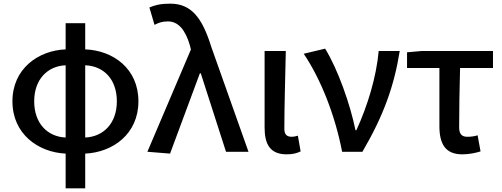

<svg xmlns="http://www.w3.org/2000/svg" viewBox="-20 -830 2745 1050"><path d="M339 -78C241 -82 167 -154 167 -276C167 -397 241 -469 339 -473ZM339 200H446V10C597 3 737 -97 737 -276C737 -454 600 -554 446 -560V-703H339V-560C189 -554 48 -454 48 -276C48 -97 189 3 339 10ZM446 -473C547 -469 619 -397 619 -276C619 -154 544 -82 446 -78Z M910 10 1073 -429H1078L1216 0H1339L1135 -575C1086 -733 1026 -810 911 -810C857 -810 827 -802 797 -789L825 -694C846 -705 866 -713 898 -713C955 -713 994 -667 1019 -580L1024 -559L786 0Z M1548 14C1584 14 1605 7 1624 -2L1609 -88C1597 -84 1585 -82 1576 -82C1550 -82 1535 -93 1535 -126C1535 -246 1540 -408 1543 -551H1427V-133C1427 -41 1457 14 1548 14Z M1851 0H1962C2077 -197 2135 -357 2166 -551H2051C2038 -409 1991 -253 1929 -118H1924C1896 -257 1828 -451 1758 -564L1641 -536C1734 -398 1812 -202 1851 0Z M2508 14C2547 14 2582 6 2608 -2L2592 -90C2572 -84 2555 -82 2536 -82C2507 -82 2491 -95 2491 -134C2491 -230 2493 -343 2496 -458H2676V-551H2285L2206 -544V-458H2383V-140C2383 -44 2415 14 2508 14Z"/></svg>

Font: Noto Sans JP Medium
Style: Regular
Weight: 500
Designer: Ryoko NISHIZUKA 西塚涼子 (kana, bopomofo & ideographs); Paul D. Hunt (Latin, Greek & Cyrillic); Sandoll Communications 산돌커뮤니
Foundry: Adobe
Version: Version 2.004;hotconv 1.0.118;makeotfexe 2.5.65603